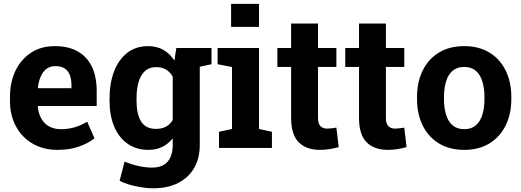

<svg xmlns="http://www.w3.org/2000/svg" viewBox="-20 -782 2756 1015"><path d="M283.7 10.3Q208 10.3 151.4 -23.4Q94.7 -56.6 63.7 -115.2Q32.7 -173.8 32.7 -249V-268.6Q32.7 -347.7 62 -408.2Q91.3 -469.2 144.8 -503.9Q198.2 -538.6 271 -538.1Q342.8 -538.1 391.6 -509.8Q491.2 -452.1 491.2 -299.3V-221.7H180.7L179.7 -218.8Q182.6 -184.6 197.3 -157.2Q211.4 -130.4 237.8 -114.7Q264.2 -99.1 301.8 -99.1Q340.8 -99.1 374.8 -109.1Q408.7 -119.1 440.9 -138.7L479.5 -50.8Q446.8 -24.4 397.2 -7.1Q347.7 10.3 283.7 10.3ZM180.2 -318.4 181.6 -315.9H357.9V-328.6Q357.9 -360.4 349.6 -384.3Q331.1 -432.6 273.4 -432.6Q245.6 -432.6 225.6 -418Q206.1 -402.8 195.1 -377Q184.1 -351.1 180.2 -318.4Z M1098.1 -528.3V-442.4L1036.1 -429.2V-15.6Q1036.1 54.2 1006.8 105.5Q977.1 156.7 921.9 185.1Q866.7 213.4 790 213.4Q750 213.4 700.2 203.1Q650.4 192.9 612.3 173.8L638.7 72.3Q672.9 86.9 711.2 95.5Q749.5 104 782.7 104Q839.8 104 866.5 72.3Q893.1 40.5 893.1 -16.1V-50.8Q869.6 -21 837.9 -5.4Q806.2 10.3 765.1 10.3Q700.2 10.3 654.3 -22.5Q607.9 -54.7 583.5 -113.3Q559.1 -171.9 559.1 -249.5V-259.8Q559.1 -342.8 583.5 -405.8Q607.9 -468.3 653.3 -503.2Q698.7 -538.1 762.2 -538.1Q809.6 -538.1 843.8 -518.3Q877.9 -498.5 901.9 -461.9L912.1 -528.3ZM893.1 -147.5V-377Q864.3 -427.2 805.7 -427.2Q768.6 -427.2 746.1 -406.2Q723.1 -385.3 712.4 -347.7Q701.7 -310.1 701.7 -259.8V-249.5Q701.7 -180.2 725.6 -140.4Q749.5 -100.6 805.2 -100.6Q865.7 -100.6 893.1 -147.5Z M1349.1 -761.7V-640.1H1201.7V-761.7ZM1417.5 -85.4V0H1137.7V-85.4L1206.5 -100.1V-427.7L1130.4 -442.4V-528.3H1349.1V-100.1Z M1672.4 10.3Q1598.6 10.3 1558.8 -30.3Q1519 -70.8 1519 -158.7V-428.2H1446.3V-528.3H1519V-657.7H1661.1V-528.3H1758.3V-428.2H1661.1V-159.2Q1661.1 -128.4 1674.1 -115.2Q1687 -102.1 1709.5 -102.1Q1721.2 -102.1 1734.9 -103.8Q1748.5 -105.5 1758.3 -107.4L1770.5 -4.4Q1748.5 2 1722.9 6.1Q1697.3 10.3 1672.4 10.3Z M2031.2 10.3Q1957.5 10.3 1917.7 -30.3Q1877.9 -70.8 1877.9 -158.7V-428.2H1805.2V-528.3H1877.9V-657.7H2020V-528.3H2117.2V-428.2H2020V-159.2Q2020 -128.4 2033 -115.2Q2045.9 -102.1 2068.4 -102.1Q2080.1 -102.1 2093.8 -103.8Q2107.4 -105.5 2117.2 -107.4L2129.4 -4.4Q2107.4 2 2081.8 6.1Q2056.2 10.3 2031.2 10.3Z M2434.6 10.3Q2356.4 10.3 2300.3 -23.9Q2244.1 -58.1 2214.4 -118.9Q2184.6 -179.7 2184.6 -258.8V-269Q2184.6 -348.6 2214.4 -408.7Q2244.1 -469.7 2300 -503.9Q2356 -538.1 2433.6 -538.1Q2512.7 -538.1 2567.9 -503.9Q2623.5 -469.7 2653.3 -408.9Q2683.1 -348.1 2683.1 -269V-258.8Q2683.1 -179.2 2653.3 -119.1Q2623.5 -58.6 2567.9 -24.2Q2512.2 10.3 2434.6 10.3ZM2434.6 -99.1Q2471.2 -99.1 2495.1 -119.1Q2518.6 -139.2 2529.8 -175Q2541 -210.9 2541 -258.8V-269Q2541 -315.4 2529.8 -352.1Q2518.6 -388.2 2494.9 -408.2Q2471.2 -428.2 2433.6 -428.2Q2397.5 -428.2 2373 -408.2Q2349.1 -387.7 2338.1 -351.8Q2327.1 -315.9 2327.1 -269V-258.8Q2327.1 -211.4 2338.4 -174.8Q2349.6 -138.7 2373.3 -118.9Q2397 -99.1 2434.6 -99.1Z"/></svg>

Font: Hanuman
Style: Bold
Weight: 700
Designer: Danh Hong
Version: Version 8.002; ttfautohint (v1.8.3)